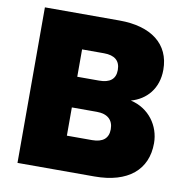

<svg xmlns="http://www.w3.org/2000/svg" viewBox="-79 -781 830 857"><g transform="rotate(10 335.5 -352.5)"><path d="M440 -220C440 -179 415 -158 366 -158H252V-286H365C413 -286 440 -263 440 -220ZM425 -486C425 -445 400 -425 351 -425H252V-549H351C400 -549 425 -528 425 -486ZM641 -192C641 -271 590 -343 506 -362C575 -381 625 -437 625 -522C625 -639 538 -705 394 -705H56V0H405C557 0 641 -72 641 -192Z"/></g></svg>

Font: SVN-Poppins ExtraBold
Style: Regular
Weight: 800
Designer: Ninad Kale (Devanagari), Jonny Pinhorn (Latin)
Foundry: Indian Type Foundry
Version: Version 3.002 2017; ttfautohint (v1.8.3)